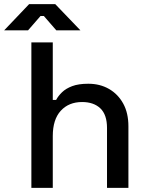

<svg xmlns="http://www.w3.org/2000/svg" viewBox="-87 -904 698 924"><path d="M64 0V-700H167V-423H183Q193 -442 211.5 -460Q230 -478 260.5 -489.5Q291 -501 338 -501Q394 -501 437.5 -476Q481 -451 506 -405.5Q531 -360 531 -296V0H428V-288Q428 -352 396 -382.5Q364 -413 308 -413Q244 -413 205.5 -371Q167 -329 167 -249V0ZM-67 -758 53 -884H179L300 -758H184L124 -827H108L48 -758Z"/></svg>

Font: Space Grotesk Frontify Medium
Style: Regular
Weight: 500
Designer: Florian Karsten
Version: Version 2.000